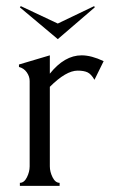

<svg xmlns="http://www.w3.org/2000/svg" viewBox="-20 -608 377 628"><path d="M319 -408 289 -347Q278 -366 266 -371.5Q254 -377 234 -377Q196 -377 143 -324V-64Q143 -46 152 -28Q161 -10 175 -10V0H45V-10Q59 -10 68 -28Q77 -46 77 -64V-343Q77 -358 67.5 -371.5Q58 -385 42 -389V-397L143 -427V-367Q191 -427 247 -427Q279 -427 319 -408ZM45 -584 48 -588 169 -531 288 -588 290 -584 169 -480Z"/></svg>

Font: Forum
Style: Regular
Weight: 400
Designer: Denis Masharov
Foundry: Denis Masharov
Version: Version 1.000